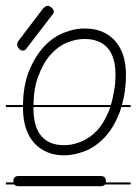

<svg xmlns="http://www.w3.org/2000/svg" viewBox="-20 -648 469 660"><path d="M218 -542Q244 -550 270 -550Q300 -550 324 -542L340 -535Q361 -524 376 -507Q413 -465 413 -391Q413 -334 399 -287H429V-280H397Q395 -272 392 -264Q371 -208 338 -174Q307 -142 270.5 -128Q234 -114 200 -114Q168 -114 142 -125Q116 -136 97.5 -156.5Q79 -177 69 -207.5Q59 -238 59 -276V-280H0V-287H59Q60 -354 79 -402Q100 -454 130.5 -487Q161 -520 198 -535ZM73 -484Q67 -474 59 -474Q51 -474 45 -481Q39 -488 39 -495Q39 -501 43 -507L129 -620Q132 -623 136 -625.5Q140 -628 143 -628Q150 -628 157.5 -621.5Q165 -615 165 -608Q165 -602 159 -596ZM372 -336Q375 -349 376 -363Q377 -377 377 -391Q377 -452 350 -483Q323 -514 270 -514Q242 -514 211.5 -502Q181 -490 155 -461.5Q129 -433 112 -387Q96 -346 95 -287H361Q368 -309 372 -336ZM200 -149Q226 -149 252.5 -158.5Q279 -168 303 -189Q327 -210 345 -246Q353 -262 359 -280H95V-276Q95 -213 121.5 -181Q148 -149 200 -149ZM429 -14H341Q337 -8 326 -8H44Q33 -8 29 -14H0V-21H26V-25Q26 -43 44 -43H326Q344 -43 344 -25V-21H429Z"/></svg>

Font: Gruenewald VA 3. Klasse
Style: Regular
Weight: 400
Designer: Peter Wiegel
Foundry: Peter Wiegel, nach dem Schriftentwurf von Dr. H. Gr¸newald
Version: Version 0.007